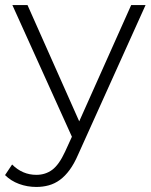

<svg xmlns="http://www.w3.org/2000/svg" viewBox="-47 -543 599 761"><path d="M267 -62 473 -523H530L263 69Q247 106 229 130.5Q211 155 190.5 170Q170 185 146.5 191.5Q123 198 97 198Q61 198 28.5 186Q-4 174 -27 151L1 109Q42 150 97 150Q133 150 160 130Q187 110 211 58L238 -1L2 -523H62Z"/></svg>

Font: Montserrat-Alt1 Light
Style: Regular
Weight: 300
Designer: Differentunic
Foundry: Differentunic
Version: Version 7.222